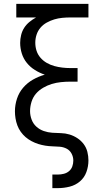

<svg xmlns="http://www.w3.org/2000/svg" viewBox="-20 -755 540 990"><path d="M250 215V145H279Q294 145 309.5 141Q325 137 336.5 127Q348 117 353 102.5Q358 88 358 73Q358 54 349 37Q340 20 323.5 11.5Q307 3 288 1.5Q269 0 250.5 -0.5Q232 -1 213.5 -4Q195 -7 177.5 -12.5Q160 -18 143 -27Q126 -36 112 -48Q98 -60 87 -75.5Q76 -91 69.5 -108.5Q63 -126 60 -144.5Q57 -163 57 -181Q57 -214 67.5 -246Q78 -278 99.5 -303Q121 -328 150 -344.5Q179 -361 211 -370Q184 -379 160 -394Q136 -409 118.5 -430.5Q101 -452 92.5 -479Q84 -506 84 -534Q84 -554 89 -574.5Q94 -595 105 -612Q116 -629 132 -642Q148 -655 166 -665H64V-735H436V-665H343Q322 -665 301 -663Q280 -661 260 -655Q240 -649 221 -638.5Q202 -628 188.5 -612Q175 -596 168.5 -576Q162 -556 162 -535Q162 -513 168.5 -493Q175 -473 189 -457Q203 -441 221.5 -430.5Q240 -420 260 -414.5Q280 -409 301 -406.5Q322 -404 343 -404H380V-334H343Q319 -334 294.5 -331.5Q270 -329 247 -322Q224 -315 202.5 -302.5Q181 -290 165.5 -272Q150 -254 142.5 -230Q135 -206 135 -182Q135 -160 143 -138.5Q151 -117 167.5 -102Q184 -87 205.5 -79.5Q227 -72 249.5 -70.5Q272 -69 294.5 -68.5Q317 -68 338.5 -61.5Q360 -55 379 -42.5Q398 -30 411.5 -12Q425 6 430.5 28Q436 50 436 72Q436 103 425.5 132Q415 161 392 180.5Q369 200 339 207.5Q309 215 279 215Z"/></svg>

Font: Iosevka Fuck
Style: Regular
Weight: 400
Monospace: yes
Designer: Belleve Invis
Foundry: Belleve Invis
Version: Version 28.0.7; ttfautohint (v1.8.3)